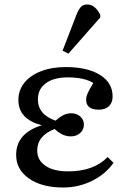

<svg xmlns="http://www.w3.org/2000/svg" viewBox="-20 -822 564 856"><path d="M262 14Q167 14 109.5 -26Q52 -66 52 -131Q52 -228 165 -263V-264Q62 -291 62 -376Q62 -420 88.5 -453Q115 -486 163 -504.5Q211 -523 273 -523Q370 -523 426 -488Q482 -453 482 -392Q482 -364 465.5 -348.5Q449 -333 421 -333Q364 -333 364 -377Q364 -390 370.5 -405.5Q377 -421 396 -452Q356 -477 282 -477Q220 -477 184.5 -451Q149 -425 149 -379Q149 -311 228 -284Q248 -302 264 -309.5Q280 -317 298 -317Q322 -317 338 -302.5Q354 -288 354 -267Q354 -244 337.5 -229Q321 -214 296 -214Q257 -214 224 -247Q146 -217 146 -151Q146 -108 182.5 -83Q219 -58 284 -58Q398 -58 460 -122L486 -96Q450 -45 390 -15.5Q330 14 262 14ZM285 -583 259 -596 322 -759Q332 -783 342 -792.5Q352 -802 369 -802Q404 -802 427 -756V-744Z"/></svg>

Font: Literata 36pt
Style: Regular
Weight: 400
Designer: Latin by Veronika Burian and Jose Scaglione. Greek by Irene Vlachou. Cyrillic by Vera Evstafieva.
Foundry: TypeTogether
Version: Version 3.002